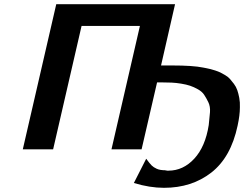

<svg xmlns="http://www.w3.org/2000/svg" viewBox="-20 -714 1173 918"><path d="M89 0 249 -694H817L750 -401H803Q902 -401 951 -391Q953 -391 966.5 -388Q980 -385 987 -383.5Q994 -382 1009 -377Q1024 -372 1033.5 -367.5Q1043 -363 1057 -354.5Q1071 -346 1079.5 -336.5Q1088 -327 1098.5 -313Q1109 -299 1114.5 -283Q1120 -267 1124 -246Q1128 -225 1127 -201Q1127 -163 1116 -113Q1084 38 990.5 111Q897 184 764 184Q696 184 620 161L679 45Q696 68 705 77Q714 86 729.5 93Q745 100 770 100H771L772 101H774H776Q777 101 778 102H781H785Q856 102 909 44.5Q962 -13 978 -116Q982 -150 984 -177.5Q986 -205 976 -225.5Q966 -246 956 -261Q946 -276 926.5 -287Q907 -298 889 -304Q871 -310 846.5 -314Q822 -318 801 -319Q780 -320 755 -320H731L657 0H513L649 -590H370L234 0Z"/></svg>

Font: Coval
Style: ExtraBold Italic
Weight: 800
Foundry: Context Ltd
Version: Version 001.000